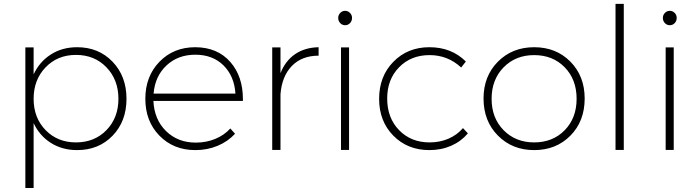

<svg xmlns="http://www.w3.org/2000/svg" viewBox="-20 -762 3550 976"><path d="M108.9 193.8V-521H150.9V-383.8Q180.7 -448.2 238.5 -485.1Q296.4 -522 372.1 -522Q481.4 -522 552.2 -448.2Q623 -374.5 623 -259.8Q623 -145.5 552.5 -72.3Q481.9 1 372.1 1Q296.4 1 238.5 -35.6Q180.7 -72.3 150.9 -136.2V193.8ZM366.2 -38.1Q460.4 -38.1 521.2 -100.6Q582 -163.1 582 -259.8Q582 -356.4 521.2 -419.7Q460.4 -482.9 366.2 -482.9Q272.5 -482.9 211.7 -419.7Q150.9 -356.4 150.9 -259.8Q150.9 -163.1 211.7 -100.6Q272.5 -38.1 366.2 -38.1Z M972.7 -522Q1085.9 -521.5 1151.4 -446.3Q1214.8 -373.5 1214.8 -257.8Q1214.8 -253.4 1214.8 -249H759.8Q764.2 -154.3 824 -95.7Q883.8 -37.1 975.1 -37.1Q1028.3 -37.1 1073.7 -55.7Q1119.1 -74.2 1150.9 -108.9L1174.8 -82Q1138.2 -42.5 1086.2 -20.8Q1034.2 1 972.7 1Q862.3 1 790.5 -72.3Q718.8 -145.5 718.8 -259.8Q718.8 -374 790.5 -448Q862.3 -522 972.7 -522ZM760.7 -286.1H1176.8Q1170.9 -375.5 1116 -429.7Q1061 -483.9 972.7 -483.9Q884.8 -483.9 826.4 -429.4Q768.1 -375 760.7 -286.1Z M1363.8 0V-521H1405.8V-390.1Q1430.7 -453.1 1480.2 -486.8Q1529.8 -520.5 1599.6 -522V-479Q1514.2 -479 1463.4 -426.5Q1412.6 -374 1405.8 -282.2V0Z M1699.2 -670.9Q1699.2 -686 1709.7 -696.5Q1720.2 -707 1734.4 -707Q1748.5 -707 1759 -696.5Q1769.5 -686 1769.5 -670.9Q1769.5 -655.3 1759.3 -644.5Q1749 -633.8 1734.4 -633.8Q1719.7 -633.8 1709.5 -644.5Q1699.2 -655.3 1699.2 -670.9ZM1713.4 0V-521H1754.4V0Z M2162.6 -522Q2275.4 -522 2348.1 -449.2L2324.2 -418.9Q2256.3 -481.9 2163.6 -481.9Q2069.3 -481.9 2008.8 -420.2Q1948.2 -358.4 1948.2 -261.2Q1948.2 -162.6 2008.8 -100.3Q2069.3 -38.1 2163.6 -38.1Q2215.8 -38.1 2259.5 -56.9Q2303.2 -75.7 2333.5 -110.8L2358.4 -84Q2323.7 -43 2273.4 -21Q2223.1 1 2162.6 1Q2051.8 1 1979.5 -72.3Q1907.2 -145.5 1907.2 -259.8Q1907.2 -374 1979.7 -448Q2052.2 -522 2162.6 -522Z M2438 -261.2Q2438 -375 2511 -448.5Q2584 -522 2695.3 -522Q2807.1 -522 2879.6 -448.5Q2952.1 -375 2952.1 -261.2Q2952.1 -146 2879.6 -72.5Q2807.1 1 2695.3 1Q2584 1 2511 -72.8Q2438 -146.5 2438 -261.2ZM2695.3 -38.1Q2790 -38.1 2850.6 -100.1Q2911.1 -162.1 2911.1 -259.8Q2911.1 -357.9 2850.6 -419.9Q2790 -481.9 2695.3 -481.9Q2601.1 -481.9 2540 -419.7Q2479 -357.4 2479 -259.8Q2479 -162.1 2540 -100.1Q2601.1 -38.1 2695.3 -38.1Z M3108.9 0V-742.2H3150.9V0Z M3349.6 -670.9Q3349.6 -686 3360.1 -696.5Q3370.6 -707 3384.8 -707Q3398.9 -707 3409.4 -696.5Q3419.9 -686 3419.9 -670.9Q3419.9 -655.3 3409.7 -644.5Q3399.4 -633.8 3384.8 -633.8Q3370.1 -633.8 3359.9 -644.5Q3349.6 -655.3 3349.6 -670.9ZM3363.8 0V-521H3404.8V0Z"/></svg>

Font: Montserrat Ultra Light
Style: Regular
Weight: 200
Designer: Julieta Ulanovsky
Foundry: Julieta Ulanovsky
Version: Version 3.001;PS 003.001;hotconv 1.0.70;makeotf.lib2.5.58329